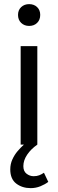

<svg xmlns="http://www.w3.org/2000/svg" viewBox="-20 -714 286 948"><path d="M131.5 214.9Q89.6 214.9 60.2 192.4Q30.7 169.9 30.7 122.3Q30.7 95.8 41 73.3Q51.2 50.7 66.7 32.5Q82.2 14.3 98 0H82V-486.1H164.3V0Q132.6 22.1 114 49.9Q95.3 77.8 95.3 106.3Q95.3 131.8 111.3 143.9Q127.3 156 146 156Q161.9 156 173.7 151.4Q185.5 146.8 197 139L218.4 184Q202.7 196.2 179.7 205.6Q156.7 214.9 131.5 214.9ZM123.8 -586Q100.1 -586 84.5 -601Q69 -616 69 -640.4Q69 -664.2 84.5 -678.9Q100.1 -693.6 123.8 -693.6Q148.1 -693.6 163.3 -678.9Q178.6 -664.2 178.6 -640.4Q178.6 -616 163.3 -601Q148.1 -586 123.8 -586Z"/></svg>

Font: Source Sans 3
Style: Regular
Weight: 200
Designer: Paul D. Hunt
Foundry: Adobe
Version: Version 3.046;hotconv 1.0.118;makeotfexe 2.5.65603